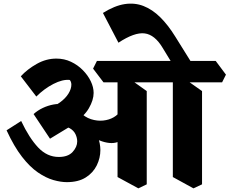

<svg xmlns="http://www.w3.org/2000/svg" viewBox="-20 -989 1258 1052"><path d="M346 9Q313 9 272.5 -2.5Q232 -14 188 -44Q144 -74 100.5 -130Q57 -186 16 -275L96 -326Q140 -233 189 -181Q238 -129 302 -129Q353 -129 378 -156.5Q403 -184 403 -214Q403 -234 393.5 -254Q384 -274 362 -286.5Q340 -299 304 -295L394 -314L254 -229L164 -364Q186 -384 214.5 -397.5Q243 -411 273.5 -416.5Q304 -422 330 -417L373 -382Q432 -355 466.5 -318Q501 -281 515.5 -241.5Q530 -202 530 -167Q530 -123 510 -82.5Q490 -42 449.5 -16.5Q409 9 346 9ZM389 -321 232 -391Q277 -405 308 -427.5Q339 -450 355 -476Q371 -502 371 -525Q371 -533 368.5 -540Q366 -547 362 -551Q323 -555 272.5 -529Q222 -503 179 -460L94 -571Q130 -610 181.5 -639Q233 -668 289 -668Q332 -668 369 -650.5Q406 -633 434 -604.5Q462 -576 477.5 -543.5Q493 -511 493 -480Q493 -441 467 -396Q441 -351 389 -321ZM632 -214Q596 -196 539 -214.5Q482 -233 407 -299L416 -377Q444 -347 478.5 -336Q513 -325 545.5 -328.5Q578 -332 603 -346.5Q628 -361 639 -382ZM738 43 624 -19V-590L680 -564L784 -490V21ZM547 -538 490 -613 511 -655H859L915 -580L894 -538ZM957 -586 871 -727Q828 -799 772.5 -806Q717 -813 629 -755L544 -918Q608 -958 663 -966.5Q718 -975 766.5 -956Q815 -937 858 -894.5Q901 -852 940 -789L1041 -627ZM1040 43 927 -19V-590L982 -564L1087 -490V21ZM859 -538 803 -613 824 -655H1162L1218 -580L1197 -538Z"/></svg>

Font: Eczar
Style: Bold
Weight: 700
Designer: Vaibhav Singh
Foundry: Rosetta Type Foundry
Version: Version 2.000